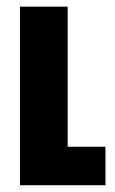

<svg xmlns="http://www.w3.org/2000/svg" viewBox="-20 -548 340 568"><path d="M292 -113.8V0H39.1V-528.3H180.2V-113.8Z"/></svg>

Font: Mardoto
Style: Bold
Weight: 700
Designer: Christian Robertson, Vahan Hovhannisyan
Foundry: Google
Version: Version 1.000